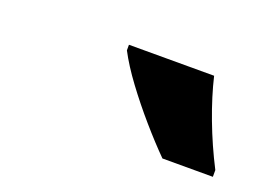

<svg xmlns="http://www.w3.org/2000/svg" viewBox="-42 -847 438 322"><g transform="rotate(20 176.5 -686.0)"><path d="M263 -606Q243 -626 220 -652.5Q197 -679 177 -706Q157 -733 145 -756V-766H297Q305 -732 319.5 -693.5Q334 -655 353 -618V-606Z"/></g></svg>

Font: Noto IKEA Latin
Style: Bold Italic
Weight: 700
Italic angle: -12°
Designer: Monotype Design Team
Foundry: Monotype Imaging Inc.
Version: Version 1.0